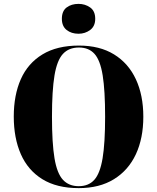

<svg xmlns="http://www.w3.org/2000/svg" viewBox="-20 -960 810 990"><path d="M386 10Q273 10 198.5 -36Q124 -82 87.5 -165Q51 -248 51 -359Q51 -470 87.5 -552Q124 -634 199 -679.5Q274 -725 387 -725Q494 -725 568 -679.5Q642 -634 680.5 -551.5Q719 -469 719 -358Q719 -247 680.5 -164.5Q642 -82 567.5 -36Q493 10 386 10ZM386 0Q437 0 466.5 -33Q496 -66 509 -144Q522 -222 522 -358Q522 -493 509.5 -571Q497 -649 467.5 -682Q438 -715 387 -715Q335 -715 304.5 -682Q274 -649 261 -571Q248 -493 248 -358Q248 -222 261 -144Q274 -66 304.5 -33Q335 0 386 0ZM385 -786Q348 -786 323.5 -805.5Q299 -825 299 -863Q299 -903 323.5 -921.5Q348 -940 385 -940Q419 -940 445 -921.5Q471 -903 471 -863Q471 -825 445 -805.5Q419 -786 385 -786Z"/></svg>

Font: Noto Serif Display SemiCondensed Black
Style: Regular
Weight: 900
Width: 4
Designer: Monotype Design Team
Foundry: Monotype Imaging Inc.
Version: Version 2.009